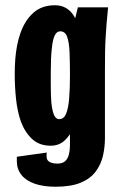

<svg xmlns="http://www.w3.org/2000/svg" viewBox="-20 -544 465 730"><path d="M191 166Q145 166 112 154.5Q79 143 61.5 121Q44 99 44 69Q44 64 44 60Q44 56 44 52L158 36Q157 40 157 43Q157 46 157 50Q157 59 161 65Q165 71 174.5 74.5Q184 78 198 78Q218 78 228 68.5Q238 59 242 43Q246 27 246 8Q246 -18 246 -60Q246 -102 246 -157Q246 -212 246 -277Q246 -323 248.5 -358.5Q251 -394 255.5 -422Q260 -450 265.5 -472.5Q271 -495 276 -516H391Q387 -479 385 -451.5Q383 -424 381.5 -399.5Q380 -375 379.5 -346Q379 -317 379 -278Q379 -235 379 -204Q379 -173 379 -146Q379 -119 379 -89Q379 -59 379 -19Q379 15 371.5 48Q364 81 344 108Q324 135 287 150.5Q250 166 191 166ZM173 10Q129 10 101.5 -16Q74 -42 59 -83Q46 -121 41 -167.5Q36 -214 36 -262Q36 -291 38 -318Q40 -345 45 -371Q50 -397 58 -419Q75 -467 107 -495.5Q139 -524 189 -524Q227 -524 251 -497Q275 -470 287 -410Q299 -350 299 -250L246 -259Q246 -307 244.5 -344.5Q243 -382 235.5 -403.5Q228 -425 209 -425Q196 -425 188.5 -410Q181 -395 178 -368Q175 -346 174 -319.5Q173 -293 173 -264Q173 -243 173 -224Q173 -205 173.5 -188Q174 -171 175 -156Q177 -136 180.5 -121.5Q184 -107 190 -99Q196 -91 205 -91Q223 -91 231.5 -112Q240 -133 243 -170.5Q246 -208 246 -257L299 -250Q299 -233 296 -201.5Q293 -170 285 -134Q277 -98 263 -65Q249 -32 227 -11Q205 10 173 10Z"/></svg>

Font: Truculenta Black
Style: Regular
Weight: 900
Version: Version 1.002